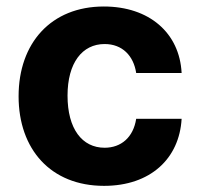

<svg xmlns="http://www.w3.org/2000/svg" viewBox="-20 -573 627 603"><path d="M306.8 10.7C452.1 10.7 543.3 -74.6 550.4 -199.9H407.7C398.8 -141.7 360.4 -109 308.6 -109C237.9 -109 192.1 -168.3 192.1 -272.7C192.1 -375.7 238.3 -434.7 308.6 -434.7C364 -434.7 399.5 -398.1 407.7 -343.8H550.4C544 -469.8 448.5 -552.6 306.1 -552.6C140.6 -552.6 38.4 -437.9 38.4 -270.6C38.4 -104.8 138.8 10.7 306.8 10.7Z"/></svg>

Font: Margiela Sans
Style: Bold
Weight: 700
Designer: Stefan Endress, Andreas Faust
Version: Version 1.100;FEAKit 1.0